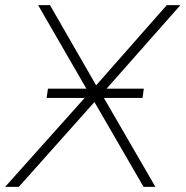

<svg xmlns="http://www.w3.org/2000/svg" viewBox="-34 -725 720 745"><path d="M-14 0 315 -368V-357L114 -705H160L343 -387H333L613 -705H666L354 -352V-371L569 0H523L325 -342H344L39 0ZM147 -345 152 -381H524L519 -345Z"/></svg>

Font: Nunito Sans 12pt ExtraLight
Style: Italic
Weight: 200
Italic angle: -9°
Designer: Vernon Adams
Foundry: Vernon Adams
Version: Version 3.101;gftools[0.9.27]